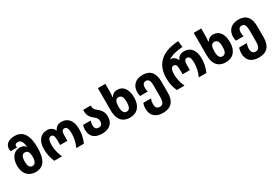

<svg xmlns="http://www.w3.org/2000/svg" viewBox="71 -2040 5097 3550"><g transform="rotate(-30 2619.5 -265.5)"><path d="M286 10C455 10 537 -107 537 -371C537 -630 451 -765 273 -765C135 -765 65 -697 65 -605C65 -588 69 -571 74 -557H212C208 -567 205 -577 205 -587C205 -617 224 -638 270 -638C332 -638 366 -587 375 -476H372C346 -510 308 -533 252 -533C123 -533 40 -425 40 -262C40 -91 136 10 286 10ZM288 -117C229 -117 202 -165 202 -261C202 -358 228 -407 288 -407C348 -407 374 -358 374 -261C374 -169 345 -117 288 -117Z M683 0H847C806 -93 784 -182 784 -279C784 -371 806 -427 857 -427C903 -427 922 -393 922 -301V-199H1077V-301C1077 -393 1096 -427 1141 -427C1190 -427 1215 -381 1215 -277C1215 -176 1191 -84 1152 0H1315C1357 -102 1374 -177 1374 -283C1374 -450 1297 -559 1156 -559C1076 -559 1027 -521 1002 -463H998C971 -522 922 -559 844 -559C704 -559 624 -450 624 -283C624 -178 641 -101 683 0Z M1705 10C1859 10 1951 -73 1951 -214C1951 -309 1911 -368 1829 -431C1792 -459 1777 -485 1777 -533V-548H1615V-535C1615 -433 1643 -384 1719 -326C1767 -289 1785 -257 1785 -211C1785 -151 1755 -120 1705 -120C1649 -120 1621 -151 1621 -214C1621 -246 1627 -281 1638 -308H1476C1465 -279 1460 -246 1460 -213C1460 -72 1540 10 1705 10Z M2297 10C2455 10 2547 -95 2547 -274C2547 -445 2477 -555 2345 -555C2281 -555 2239 -527 2210 -480H2203C2210 -532 2212 -577 2212 -620V-760H2052V-279C2052 -91 2140 10 2297 10ZM2298 -117C2238 -117 2211 -167 2211 -273C2211 -373 2235 -426 2297 -426C2361 -426 2386 -373 2386 -274C2386 -172 2362 -117 2298 -117Z M2875 240C3040 240 3130 145 3130 -39V-276C3130 -467 3046 -560 2887 -560C2735 -560 2644 -471 2644 -326C2644 -297 2648 -269 2656 -244L2820 -245C2812 -269 2807 -296 2807 -324C2807 -394 2831 -433 2886 -433C2946 -433 2969 -388 2969 -272V-51C2969 64 2942 113 2875 113C2812 113 2786 73 2786 5C2786 -32 2794 -72 2807 -105H2645C2630 -68 2623 -31 2623 7C2623 158 2711 240 2875 240Z M3298 0H3462C3421 -93 3399 -182 3399 -278C3399 -368 3422 -423 3472 -423C3518 -423 3537 -389 3537 -299V-199H3692V-299C3692 -389 3711 -423 3756 -423C3805 -423 3830 -377 3830 -277C3830 -176 3806 -84 3767 0H3930C3972 -102 3989 -177 3989 -283C3989 -448 3912 -555 3771 -555C3690 -555 3642 -517 3617 -458H3613C3590 -515 3546 -552 3485 -552C3480 -552 3476 -551 3472 -549V-552C3556 -607 3660 -630 3787 -639L3772 -771C3573 -757 3451 -708 3367 -628C3282 -546 3239 -436 3239 -283C3239 -181 3254 -105 3298 0Z M4343 10C4501 10 4593 -95 4593 -274C4593 -445 4523 -555 4391 -555C4327 -555 4285 -527 4256 -480H4249C4256 -532 4258 -577 4258 -620V-760H4098V-279C4098 -91 4186 10 4343 10ZM4344 -117C4284 -117 4257 -167 4257 -273C4257 -373 4281 -426 4343 -426C4407 -426 4432 -373 4432 -274C4432 -172 4408 -117 4344 -117Z M4921 240C5086 240 5176 145 5176 -39V-276C5176 -467 5092 -560 4933 -560C4781 -560 4690 -471 4690 -326C4690 -297 4694 -269 4702 -244L4866 -245C4858 -269 4853 -296 4853 -324C4853 -394 4877 -433 4932 -433C4992 -433 5015 -388 5015 -272V-51C5015 64 4988 113 4921 113C4858 113 4832 73 4832 5C4832 -32 4840 -72 4853 -105H4691C4676 -68 4669 -31 4669 7C4669 158 4757 240 4921 240Z"/></g></svg>

Font: Noto Sans Georgian SemiCondensed Extra
Style: Regular
Weight: 800
Width: 4
Designer: Monotype Design Team
Foundry: Monotype Imaging Inc.
Version: Version 1.901